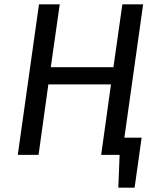

<svg xmlns="http://www.w3.org/2000/svg" viewBox="-20 -709 724 879"><path d="M156.5 0H61.4L158.5 -689.1H253.5L212.5 -401.4H499.3L540.2 -689.1H635.3L538.3 0H443.2L488.1 -322.6H201.4ZM500.6 -78.7H628.4L596.2 150.2H521.7L527.6 0H489.5Z"/></svg>

Font: Fira Sans Variable
Style: Italic
Weight: 397
Italic angle: -8°
Designer: Carrois Corporate & Edenspiekermann AG
Foundry: Carrois Corporate GbR & Edenspiekermann AG
Version: Version 4.202